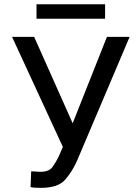

<svg xmlns="http://www.w3.org/2000/svg" viewBox="-20 -887 669 917"><path d="M174.8 10.3Q139.2 10.3 126 6.3L128.9 -68.8L172.9 -66.4Q214.4 -66.4 231.4 -90.3Q248.5 -114.3 261.2 -141.6L280.3 -185.1L37.6 -710.9H143.1L327.1 -298.3L490.7 -710.9H599.1L347.7 -118.7Q325.7 -68.8 291.7 -29.3Q257.8 10.3 174.8 10.3ZM481.9 -866.7V-797.4H154.3V-866.7Z"/></svg>

Font: Roboto21382017
Style: Regular
Weight: 400
Designer: Christian Robertson
Foundry: Google
Version: Version 2.138; 2017